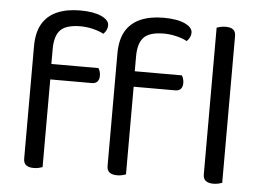

<svg xmlns="http://www.w3.org/2000/svg" viewBox="-49 -735 1127 805"><g transform="rotate(5 514.5 -332.5)"><path d="M142 -371V-436H354Q357 -432 360 -423.5Q363 -415 363 -404Q363 -388 355 -379.5Q347 -371 332 -371ZM156 -499V-382H77V-503Q77 -562 98.5 -598.5Q120 -635 160.5 -652.5Q201 -670 257 -670Q314 -670 346.5 -655Q379 -640 379 -618Q379 -607 374.5 -598Q370 -589 362 -581Q344 -591 317 -597.5Q290 -604 265 -604Q204 -604 180 -579Q156 -554 156 -499ZM77 -426H157V-2Q152 0 142 2.5Q132 5 120 5Q99 5 88 -3.5Q77 -12 77 -31ZM493 -371V-436H705Q708 -432 711 -423.5Q714 -415 714 -404Q714 -388 706 -379.5Q698 -371 683 -371ZM507 -499V-382H428V-503Q428 -562 449.5 -598.5Q471 -635 511.5 -652.5Q552 -670 608 -670Q665 -670 697.5 -655Q730 -640 730 -618Q730 -607 725.5 -598Q721 -589 713 -581Q695 -591 668 -597.5Q641 -604 616 -604Q555 -604 531 -579Q507 -554 507 -499ZM428 -426H508V-2Q503 0 493 2.5Q483 5 471 5Q450 5 439 -3.5Q428 -12 428 -31ZM833 -264 913 -252V-2Q908 0 898 2.5Q888 5 876 5Q855 5 844 -3.5Q833 -12 833 -31ZM913 -214 833 -225V-648Q838 -650 848.5 -652.5Q859 -655 870 -655Q892 -655 902.5 -646.5Q913 -638 913 -619Z"/></g></svg>

Font: Baloo Paaji 2
Style: Regular
Weight: 400
Designer: Shuchita Grover, Noopur Datye and Ek Type
Foundry: Ek Type
Version: Version 1.700